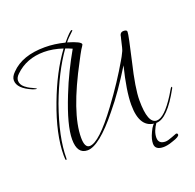

<svg xmlns="http://www.w3.org/2000/svg" viewBox="-153 -782 1122 1105"><g transform="rotate(-20 407.5 -230.0)"><path d="M112 55Q108 55 108 26Q108 -103 174 -277Q236 -442 318 -553Q258 -573 204 -573Q97 -573 27 -505Q8 -487 8 -468Q8 -444 30 -426Q37 -420 47.5 -413.5Q58 -407 72 -401Q95 -390 95 -388Q95 -387 93 -387Q87 -387 70 -393Q-14 -428 -14 -478Q-14 -501 10 -524Q80 -597 218 -597Q248 -597 278.5 -593Q309 -589 340 -581Q387 -637 397 -637Q401 -637 401 -634Q399 -630 397 -629Q381 -614 369 -602Q357 -590 349 -579Q428 -556 428 -539L427 -536Q425 -532 421.5 -526.5Q418 -521 413 -514Q406 -501 397.5 -486.5Q389 -472 381 -455Q237 -187 237 -36Q237 26 268 26Q326 26 453 -146Q499 -208 536.5 -265Q574 -322 604 -374Q609 -382 615.5 -394Q622 -406 629 -421Q632 -426 636.5 -443.5Q641 -461 648 -492Q649 -496 650.5 -501.5Q652 -507 653 -514Q659 -530 676 -530Q697 -530 697 -518Q697 -507 688 -464Q679 -421 662 -347Q626 -197 626 -123Q626 20 681 20Q728 20 798 -91Q802 -97 807 -106Q812 -115 819 -126Q823 -133 827 -133Q829 -133 829 -130Q829 -128 827 -124Q742 32 674 32Q573 32 573 -115Q573 -200 609 -344Q569 -279 529.5 -222Q490 -165 449 -116Q320 45 248 45Q185 45 185 -44Q185 -129 251 -294Q277 -360 306.5 -420Q336 -480 367 -534Q357 -539 347 -542.5Q337 -546 327 -550Q287 -494 250.5 -422.5Q214 -351 182 -265Q117 -82 117 46Q117 55 112 55ZM666 177Q614 177 614 138Q614 125 618 109Q622 93 632 72Q652 27 673 25L676 28Q644 73 644 112Q644 151 687 151Q701 151 729 140Q757 129 758 129Q768 129 768 138Q768 151 723 165Q704 172 689.5 174.5Q675 177 666 177Z"/></g></svg>

Font: Ruthie
Style: Regular
Weight: 400
Designer: Robert E. Leuschke
Foundry: Robert E. Leuschke
Version: Version 1.012